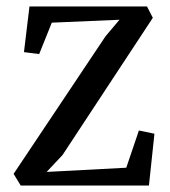

<svg xmlns="http://www.w3.org/2000/svg" viewBox="-20 -573 525 593"><path d="M44 0 22 -36 306 -461 349 -512 140 -503 101 -406 54 -412 71 -553H434L452 -518L173 -94L124 -42L370 -55L409 -170L457 -160L440 0Z"/></svg>

Font: Aikya Medium
Style: Regular
Weight: 500
Designer: Neelakash Kshetrimayum (Latin subset based on Merriweather by Eben Sorkin)
Foundry: Brand New Type
Version: Version 1.00 b005